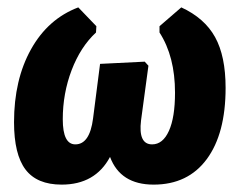

<svg xmlns="http://www.w3.org/2000/svg" viewBox="-20 -492 655 520"><path d="M147 8Q80 8 49 -33Q18 -74 18 -161Q18 -276 64 -358.5Q110 -441 192 -472L241 -421L240 -404Q198 -365 174 -302Q150 -239 150 -169Q150 -101 184 -101Q223 -101 232 -171L251 -319L372 -325L382 -314L362 -166Q354 -101 392 -101Q421 -101 437.5 -137.5Q454 -174 454 -241Q454 -339 412 -404V-421L471 -472Q534 -443 562.5 -391.5Q591 -340 591 -254Q591 -130 540 -61Q489 8 396 8Q306 8 278 -67Q238 8 147 8Z"/></svg>

Font: Alegreya Sans SC ExtraBold
Style: Italic
Weight: 800
Italic angle: -7°
Designer: Juan Pablo del Peral
Foundry: Huerta Tipografica
Version: Version 2.007